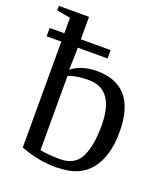

<svg xmlns="http://www.w3.org/2000/svg" viewBox="-133 -783 764 885"><g transform="rotate(20 249.0 -341.0)"><path d="M251 10V11Q155 11 70 -23V-542H-2V-583H70V-659L3 -671V-693H151V-583H297V-542H151V-529Q151 -504 148 -433Q198 -471 271 -471Q465 -471 465 -242Q465 -123 412 -56.5Q359 10 251 10ZM250 -31Q322 -31 349.5 -87Q377 -143 377 -241Q377 -419 250 -419Q187 -419 151 -403V-39Q194 -31 250 -31Z"/></g></svg>

Font: Libra Serif Modern
Style: Regular
Weight: 400
Designer: Stefan Peev, Context Ltd
Foundry: Stefan Peev, Context Ltd
Version: Version 1.000